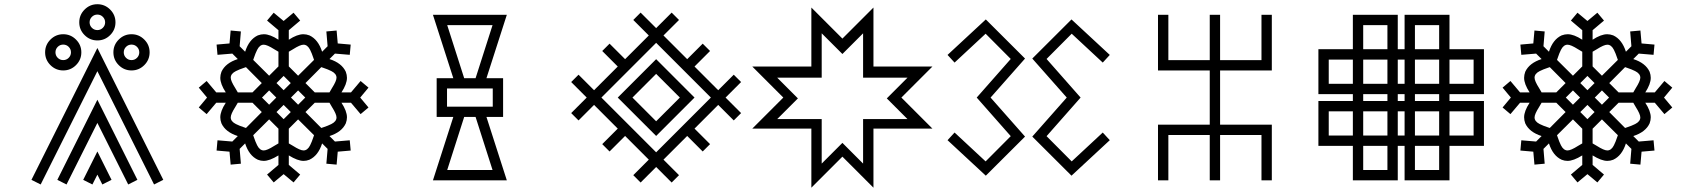

<svg xmlns="http://www.w3.org/2000/svg" viewBox="-20 -851 7950 906"><path d="M600.6 -567.4Q615.7 -567.4 626.5 -578.1Q637.2 -588.9 637.2 -604Q637.2 -619.1 626.5 -629.9Q615.7 -640.6 600.6 -640.6Q585.4 -640.6 574.7 -629.9Q564 -619.1 564 -604Q564 -588.9 574.7 -578.1Q585.4 -567.4 600.6 -567.4ZM278.3 -567.4Q293.5 -567.4 304.2 -578.1Q314.9 -588.9 314.9 -604Q314.9 -619.1 304.2 -629.9Q293.5 -640.6 278.3 -640.6Q263.2 -640.6 252.4 -629.9Q241.7 -619.1 241.7 -604Q241.7 -588.9 252.4 -578.1Q263.2 -567.4 278.3 -567.4ZM439.5 -709Q454.6 -709 465.3 -719.7Q476.1 -730.5 476.1 -745.6Q476.1 -760.7 465.3 -771.5Q454.6 -782.2 439.5 -782.2Q424.3 -782.2 413.6 -771.5Q402.8 -760.7 402.8 -745.6Q402.8 -730.5 413.6 -719.7Q424.3 -709 439.5 -709ZM600.6 -518.6Q565.4 -518.6 540.3 -543.7Q515.1 -568.8 515.1 -604Q515.1 -639.2 540.3 -664.3Q565.4 -689.5 600.6 -689.5Q635.7 -689.5 660.9 -664.3Q686 -639.2 686 -604Q686 -568.8 660.9 -543.7Q635.7 -518.6 600.6 -518.6ZM278.3 -518.6Q243.2 -518.6 218 -543.7Q192.9 -568.8 192.9 -604Q192.9 -639.2 218 -664.3Q243.2 -689.5 278.3 -689.5Q313.5 -689.5 338.6 -664.3Q363.8 -639.2 363.8 -604Q363.8 -568.8 338.6 -543.7Q313.5 -518.6 278.3 -518.6ZM462.9 19.5 439.5 -26.9 416 19.5 372.6 -2.4 439.5 -136.2 506.3 -2.4ZM707 19.5 439.5 -515.1 171.9 19.5 128.4 -2.4 439.5 -624.5 750.5 -2.4ZM585 19.5 439.5 -271 293.9 19.5 250.5 -2.4 439.5 -380.4 628.4 -2.4ZM439.5 -660.2Q404.3 -660.2 379.2 -685.3Q354 -710.4 354 -745.6Q354 -780.8 379.2 -805.9Q404.3 -831.1 439.5 -831.1Q474.6 -831.1 499.8 -805.9Q524.9 -780.8 524.9 -745.6Q524.9 -710.4 499.8 -685.3Q474.6 -660.2 439.5 -660.2Z M1386.7 -493.7 1461.9 -568.4 1458.5 -578.1Q1451.7 -599.1 1443.4 -615.7Q1431.2 -640.1 1412.1 -640.1Q1396.5 -640.1 1362.8 -618.7L1342.8 -606.9V-537.6ZM1534.7 -415 1546.4 -435.1Q1567.9 -468.8 1567.9 -484.4Q1567.9 -503.4 1543.5 -515.6Q1526.9 -523.9 1505.9 -530.8L1496.1 -534.2L1421.4 -459L1465.3 -415ZM1496.1 -247.1 1505.9 -250.5Q1526.9 -257.3 1543.5 -265.6Q1567.9 -277.8 1567.9 -296.9Q1567.9 -312.5 1546.4 -346.2L1534.7 -366.2H1465.3L1421.4 -322.3ZM1412.1 -141.1Q1431.2 -141.1 1443.4 -165.5Q1451.7 -182.1 1458.5 -203.1L1461.9 -212.9L1386.7 -287.6L1342.8 -243.7V-174.3L1362.8 -162.6Q1396.5 -141.1 1412.1 -141.1ZM1318.4 -288.6 1352.1 -322.3 1318.4 -356 1284.7 -322.3ZM1224.6 -141.1Q1240.2 -141.1 1273.9 -162.6L1293.9 -174.3V-243.7L1250 -287.6L1174.8 -212.9L1178.2 -203.1Q1185.1 -182.1 1193.4 -165.5Q1205.6 -141.1 1224.6 -141.1ZM1140.6 -247.1 1215.3 -322.3 1171.4 -366.2H1102.1L1090.3 -346.2Q1068.8 -312.5 1068.8 -296.9Q1068.8 -277.8 1093.3 -265.6Q1109.9 -257.3 1130.9 -250.5ZM1171.4 -415 1215.3 -459 1140.6 -534.2 1130.9 -530.8Q1109.9 -523.9 1093.3 -515.6Q1068.8 -503.4 1068.8 -484.4Q1068.8 -468.8 1090.3 -435.1L1102.1 -415ZM1250 -356.9 1283.7 -390.6 1250 -424.3 1216.3 -390.6ZM1250 -493.7 1293.9 -537.6V-606.9L1273.9 -618.7Q1240.2 -640.1 1224.6 -640.1Q1205.6 -640.1 1193.4 -615.7Q1185.1 -599.1 1178.2 -578.1L1174.8 -568.4ZM1318.4 -425.3 1352.1 -459 1318.4 -492.7 1284.7 -459ZM1386.7 -356.9 1420.4 -390.6 1386.7 -424.3 1353 -390.6ZM1365.2 9.8 1318.4 -29.3 1271.5 9.8 1240.2 -27.3 1293.9 -72.8V-117.7Q1252.4 -91.8 1224.1 -91.8Q1210.4 -91.8 1196.8 -97.2Q1155.3 -116.2 1136.7 -174.3L1110.8 -148.4L1116.7 -78.6L1068.4 -74.2L1063 -135.3L1002 -140.6L1006.3 -189L1076.2 -183.1L1102.1 -209Q1043.9 -227.5 1024.9 -269Q1019.5 -283.7 1019.5 -297.4Q1019.5 -326.7 1045.4 -366.2H1000.5L955.1 -312.5L918 -343.8L957 -390.6L918 -437.5L955.1 -468.8L1000.5 -415H1045.4Q1019.5 -454.6 1019.5 -483.9Q1019.5 -497.6 1024.9 -512.2Q1043.9 -553.7 1102.1 -572.3L1076.2 -598.1L1006.3 -592.3L1002 -640.6L1063 -646L1068.4 -707L1116.7 -702.6L1110.8 -632.8L1136.7 -606.9Q1155.3 -665 1196.8 -684.1Q1211.4 -689.5 1225.1 -689.5Q1254.4 -689.5 1293.9 -663.6V-708.5L1240.2 -753.9L1271.5 -791L1318.4 -752L1365.2 -791L1396.5 -753.9L1342.8 -708.5V-663.6Q1382.3 -689.5 1411.6 -689.5Q1425.3 -689.5 1439.9 -684.1Q1481.4 -665 1500 -606.9L1525.9 -632.8L1520 -702.6L1568.4 -707L1573.7 -646L1634.8 -640.6L1630.4 -592.3L1560.5 -598.1L1534.7 -572.3Q1592.8 -553.7 1611.8 -512.2Q1617.2 -497.6 1617.2 -483.9Q1617.2 -454.6 1591.3 -415H1636.2L1681.6 -468.8L1718.8 -437.5L1679.7 -390.6L1718.8 -343.8L1681.6 -312.5L1636.2 -366.2H1591.3Q1617.2 -326.7 1617.2 -297.4Q1617.2 -283.7 1611.8 -269Q1592.8 -227.5 1534.7 -209L1560.5 -183.1L1630.4 -189L1634.8 -140.6L1573.7 -135.3L1568.4 -74.2L1520 -78.6L1525.9 -148.4L1500 -174.3Q1481.4 -116.2 1439.9 -97.2Q1426.3 -91.8 1412.6 -91.8Q1384.3 -91.8 1342.8 -117.7V-72.8L1396.5 -27.3Z M2224.1 -481.9 2304.2 -732.4H2090.3L2170.4 -481.9ZM2304.2 -48.8 2224.1 -299.3H2170.4L2090.3 -48.8ZM2305.2 -347.7V-433.6H2089.4V-347.7ZM2371.6 0H2022.9L2119.1 -299.3H2040.5V-481.9H2119.1L2022.9 -781.2H2371.6L2275.4 -481.9H2354V-299.3H2275.4Z M3149.4 10.3 3076.2 -63 3002.9 10.3 2968.3 -24.4 3041.5 -97.7 2929.7 -209.5 2856.4 -136.2 2821.8 -170.9 2895 -244.1 2783.2 -356 2710 -282.7 2675.3 -317.4 2748.5 -390.6 2675.3 -463.9 2710 -498.5 2783.2 -425.3 2895 -537.1 2821.8 -610.4 2856.4 -645 2929.7 -571.8 3041.5 -683.6 2968.3 -756.8 3002.9 -791.5 3076.2 -718.3 3149.4 -791.5 3184.1 -756.8 3110.8 -683.6 3222.7 -571.8 3295.9 -645 3330.6 -610.4 3257.3 -537.1 3369.1 -425.3 3442.4 -498.5 3477.1 -463.9 3403.8 -390.6 3477.1 -317.4 3442.4 -282.7 3369.1 -356 3257.3 -244.1 3330.6 -170.9 3295.9 -136.2 3222.7 -209.5 3110.8 -97.7 3184.1 -24.4ZM3076.2 -132.3 3334.5 -390.6 3076.2 -648.9 2817.9 -390.6ZM3076.2 -209.5 2895 -390.6 3076.2 -571.8 3257.3 -390.6ZM3076.2 -278.8 3188 -390.6 3076.2 -502.4 2964.4 -390.6Z M4379.9 -537.1 4233.4 -390.6 4379.9 -244.1H4101.6V34.7L3955.1 -111.8L3808.6 34.7V-244.1H3529.8L3676.3 -390.6L3529.8 -537.1H3808.6V-815.4L3955.1 -668.9L4101.6 -815.4V-537.1ZM4262.2 -484.4H4052.7V-693.8L3955.1 -596.2L3857.4 -693.8V-484.4H3647.5L3745.1 -386.7L3647.5 -289.1H3857.4V-79.1L3955.1 -176.8L4052.7 -79.1V-289.1H4262.2L4164.6 -386.7Z M4631.8 -22 4451.2 -189.5 4484.4 -225.6 4630.9 -89.4 4749.5 -208.5 4588.9 -390.6 4749.5 -572.8 4630.9 -691.9 4484.4 -555.7 4451.2 -591.8 4631.8 -759.3 4816.9 -574.7 4654.3 -390.6 4816.9 -206.5ZM5036.1 -22 4851.1 -206.5 5013.7 -390.6 4851.1 -574.7 5036.1 -759.3 5216.8 -591.8 5183.6 -555.7 5037.1 -691.9 4918.5 -572.8 5079.1 -390.6 4918.5 -208.5 5037.1 -89.4 5183.6 -225.6 5216.8 -189.5Z M5981.4 0H5932.6V-213.9H5737.3V0H5688.5V-213.9H5493.2V0H5444.3V-262.7H5688.5V-518.6H5444.3V-781.2H5493.2V-567.4H5688.5V-781.2H5737.3V-567.4H5932.6V-781.2H5981.4V-518.6H5737.3V-262.7H5981.4Z M6933.6 -455.6V-569.8H6819.8V-455.6ZM6771 -618.7V-732.4H6656.7V-618.7ZM6771 -455.6V-569.8H6656.7V-455.6ZM6771 -211.4V-325.7H6656.7V-211.4ZM6771 -48.8V-162.6H6656.7V-48.8ZM6771 -374.5V-406.7H6656.7V-374.5ZM6933.6 -211.4V-325.7H6819.8V-211.4ZM6607.9 -455.6V-569.8H6575.7V-455.6ZM6607.9 -374.5V-406.7H6575.7V-374.5ZM6607.9 -211.4V-325.7H6575.7V-211.4ZM6526.9 -618.7V-732.4H6412.6V-618.7ZM6526.9 -455.6V-569.8H6412.6V-455.6ZM6526.9 -374.5V-406.7H6412.6V-374.5ZM6526.9 -211.4V-325.7H6412.6V-211.4ZM6526.9 -48.8V-162.6H6412.6V-48.8ZM6363.8 -211.4V-325.7H6250V-211.4ZM6363.8 -455.6V-569.8H6250V-455.6ZM6819.8 0H6607.9V-162.6H6575.7V0H6363.8V-162.6H6201.2V-374.5H6363.8V-406.7H6201.2V-618.7H6363.8V-781.2H6575.7V-618.7H6607.9V-781.2H6819.8V-618.7H6982.4V-406.7H6819.8V-374.5H6982.4V-162.6H6819.8Z M7539.1 -493.7 7614.3 -568.4 7610.8 -578.1Q7604 -599.1 7595.7 -615.7Q7583.5 -640.1 7564.5 -640.1Q7548.8 -640.1 7515.1 -618.7L7495.1 -606.9V-537.6ZM7687 -415 7698.7 -435.1Q7720.2 -468.8 7720.2 -484.4Q7720.2 -503.4 7695.8 -515.6Q7679.2 -523.9 7658.2 -530.8L7648.4 -534.2L7573.7 -459L7617.7 -415ZM7648.4 -247.1 7658.2 -250.5Q7679.2 -257.3 7695.8 -265.6Q7720.2 -277.8 7720.2 -296.9Q7720.2 -312.5 7698.7 -346.2L7687 -366.2H7617.7L7573.7 -322.3ZM7564.5 -141.1Q7583.5 -141.1 7595.7 -165.5Q7604 -182.1 7610.8 -203.1L7614.3 -212.9L7539.1 -287.6L7495.1 -243.7V-174.3L7515.1 -162.6Q7548.8 -141.1 7564.5 -141.1ZM7470.7 -288.6 7504.4 -322.3 7470.7 -356 7437 -322.3ZM7377 -141.1Q7392.6 -141.1 7426.3 -162.6L7446.3 -174.3V-243.7L7402.3 -287.6L7327.1 -212.9L7330.6 -203.1Q7337.4 -182.1 7345.7 -165.5Q7357.9 -141.1 7377 -141.1ZM7293 -247.1 7367.7 -322.3 7323.7 -366.2H7254.4L7242.7 -346.2Q7221.2 -312.5 7221.2 -296.9Q7221.2 -277.8 7245.6 -265.6Q7262.2 -257.3 7283.2 -250.5ZM7323.7 -415 7367.7 -459 7293 -534.2 7283.2 -530.8Q7262.2 -523.9 7245.6 -515.6Q7221.2 -503.4 7221.2 -484.4Q7221.2 -468.8 7242.7 -435.1L7254.4 -415ZM7402.3 -356.9 7436 -390.6 7402.3 -424.3 7368.7 -390.6ZM7402.3 -493.7 7446.3 -537.6V-606.9L7426.3 -618.7Q7392.6 -640.1 7377 -640.1Q7357.9 -640.1 7345.7 -615.7Q7337.4 -599.1 7330.6 -578.1L7327.1 -568.4ZM7470.7 -425.3 7504.4 -459 7470.7 -492.7 7437 -459ZM7539.1 -356.9 7572.8 -390.6 7539.1 -424.3 7505.4 -390.6ZM7517.6 9.8 7470.7 -29.3 7423.8 9.8 7392.6 -27.3 7446.3 -72.8V-117.7Q7404.8 -91.8 7376.5 -91.8Q7362.8 -91.8 7349.1 -97.2Q7307.6 -116.2 7289.1 -174.3L7263.2 -148.4L7269 -78.6L7220.7 -74.2L7215.3 -135.3L7154.3 -140.6L7158.7 -189L7228.5 -183.1L7254.4 -209Q7196.3 -227.5 7177.2 -269Q7171.9 -283.7 7171.9 -297.4Q7171.9 -326.7 7197.8 -366.2H7152.8L7107.4 -312.5L7070.3 -343.8L7109.4 -390.6L7070.3 -437.5L7107.4 -468.8L7152.8 -415H7197.8Q7171.9 -454.6 7171.9 -483.9Q7171.9 -497.6 7177.2 -512.2Q7196.3 -553.7 7254.4 -572.3L7228.5 -598.1L7158.7 -592.3L7154.3 -640.6L7215.3 -646L7220.7 -707L7269 -702.6L7263.2 -632.8L7289.1 -606.9Q7307.6 -665 7349.1 -684.1Q7363.8 -689.5 7377.4 -689.5Q7406.7 -689.5 7446.3 -663.6V-708.5L7392.6 -753.9L7423.8 -791L7470.7 -752L7517.6 -791L7548.8 -753.9L7495.1 -708.5V-663.6Q7534.7 -689.5 7564 -689.5Q7577.6 -689.5 7592.3 -684.1Q7633.8 -665 7652.3 -606.9L7678.2 -632.8L7672.4 -702.6L7720.7 -707L7726.1 -646L7787.1 -640.6L7782.7 -592.3L7712.9 -598.1L7687 -572.3Q7745.1 -553.7 7764.2 -512.2Q7769.5 -497.6 7769.5 -483.9Q7769.5 -454.6 7743.7 -415H7788.6L7834 -468.8L7871.1 -437.5L7832 -390.6L7871.1 -343.8L7834 -312.5L7788.6 -366.2H7743.7Q7769.5 -326.7 7769.5 -297.4Q7769.5 -283.7 7764.2 -269Q7745.1 -227.5 7687 -209L7712.9 -183.1L7782.7 -189L7787.1 -140.6L7726.1 -135.3L7720.7 -74.2L7672.4 -78.6L7678.2 -148.4L7652.3 -174.3Q7633.8 -116.2 7592.3 -97.2Q7578.6 -91.8 7564.9 -91.8Q7536.6 -91.8 7495.1 -117.7V-72.8L7548.8 -27.3Z"/></svg>

Font: Auseklis
Style: Regular
Weight: 400
Designer: GGBotNet
Foundry: GGBotNet
Version: 1.00